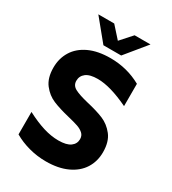

<svg xmlns="http://www.w3.org/2000/svg" viewBox="-216 -1015 1024 1141"><g transform="rotate(30 296.0 -444.5)"><path d="M62 -46V-200Q127 -166 181 -149.5Q235 -133 284 -133Q340 -133 366.5 -152.5Q393 -172 393 -204Q393 -228 377 -242.5Q361 -257 336.5 -265.5Q312 -274 266 -285Q199 -301 153.5 -320Q108 -339 75.5 -381Q43 -423 43 -494Q43 -557 73.5 -606.5Q104 -656 164 -684Q224 -712 310 -712Q424 -712 521 -658V-505Q392 -567 306 -567Q252 -567 226 -547Q200 -527 200 -494Q200 -462 230 -446Q260 -430 323 -415Q393 -399 438.5 -380Q484 -361 517 -319Q550 -277 550 -205Q550 -142 519 -93Q488 -44 427.5 -16Q367 12 282 12Q222 12 165 -3.5Q108 -19 62 -46ZM116 -901H225L295 -823L365 -901H474L356 -757H234Z"/></g></svg>

Font: Chess Sans
Style: Bold
Weight: 700
Designer: Wolf Bōese
Foundry: Wolf Bōese
Version: Version 7.223